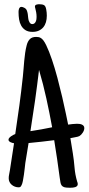

<svg xmlns="http://www.w3.org/2000/svg" viewBox="-20 -879 422 915"><path d="M381.8 -268.6Q381.8 -258.3 374.5 -247.1Q367.2 -235.8 358.4 -230.5Q356 -229 350.1 -227.5Q344.2 -226.1 337.6 -224.9Q331.1 -223.6 325 -222.4Q318.8 -221.2 315.4 -220.7L327.1 -148.4Q332.5 -114.7 335.2 -80.8Q337.9 -46.9 347.7 -13.7Q348.6 -10.7 349.6 -8.3Q350.6 -5.9 350.6 -2Q350.6 4.4 346.9 7.8Q343.3 11.2 338.1 12.9Q333 14.6 327.1 15.1Q321.3 15.6 316.4 15.6H309.6Q294.4 15.6 286.4 13.2Q278.3 10.7 273.9 4.9Q269.5 -1 268.1 -10Q266.6 -19 264.6 -32.2Q252.9 -121.6 238.3 -210.9Q208 -207 177.5 -203.6Q147 -200.2 116.2 -197.3L100.6 -101.6Q99.6 -92.8 97.9 -77.6Q96.2 -62.5 94 -46.6Q91.8 -30.8 89.1 -17.1Q86.4 -3.4 83 2.9Q80.1 8.8 77.6 11.2Q75.2 13.7 68.4 13.7Q59.6 13.7 51 10.5Q42.5 7.3 35.9 1.7Q29.3 -3.9 25.4 -11.7Q21.5 -19.5 21.5 -29.3Q21.5 -39.1 23.7 -48.8Q25.9 -58.6 27.3 -68.4Q32.7 -100.6 37.1 -132.6Q41.5 -164.6 46.9 -196.3Q43.5 -196.8 39.1 -198Q34.7 -199.2 30.5 -201.2Q26.4 -203.1 23.4 -206.1Q20.5 -209 20.5 -212.9Q20.5 -217.8 24.2 -221.9Q27.8 -226.1 33 -229.7Q38.1 -233.4 43.5 -236.1Q48.8 -238.8 52.7 -240.2Q63 -308.6 72.3 -376.5Q81.5 -444.3 88.9 -513.7Q90.8 -532.2 92.3 -551.3Q93.8 -570.3 95.5 -589.4Q97.2 -608.4 99.9 -627Q102.5 -645.5 107.4 -664.1Q111.8 -681.6 122.1 -692.4Q132.3 -703.1 152.3 -703.1Q158.2 -703.1 163.8 -702.1Q169.4 -701.2 173.8 -698.2Q186.5 -691.9 200.2 -663.6Q213.9 -635.3 227.5 -595Q241.2 -554.7 253.7 -507.8Q266.1 -460.9 276.4 -417Q286.6 -373 293.9 -337.6Q301.3 -302.2 304.7 -285.2Q314.9 -286.6 325.2 -287.8Q335.4 -289.1 345.7 -289.1Q350.6 -289.1 356.9 -288.6Q363.3 -288.1 368.9 -285.9Q374.5 -283.7 378.2 -279.5Q381.8 -275.4 381.8 -268.6ZM228.5 -272.5Q215.8 -341.8 200.9 -409.9Q186 -478 166 -545.9Q157.2 -472.2 147 -399.4Q136.7 -326.7 125 -253.9Q151.4 -257.8 177 -262.5Q202.6 -267.1 228.5 -272.5ZM203.1 -804.2Q203.1 -787.6 199 -773.4Q194.8 -759.3 186.3 -749Q177.7 -738.8 164.8 -732.9Q151.9 -727.1 134.8 -727.1Q114.3 -727.1 101.3 -735.4Q88.4 -743.7 81.1 -756.8Q73.7 -770 71 -786.6Q68.4 -803.2 68.4 -819.8Q68.4 -823.2 68.6 -827.6Q68.8 -832 70.3 -836.2Q71.8 -840.3 74.5 -843.3Q77.1 -846.2 82 -846.2Q86.9 -846.2 92.8 -843.3Q103.5 -838.9 107.2 -830.6Q110.8 -822.3 112.3 -812.5Q113.8 -802.7 114.5 -792.5Q115.2 -782.2 120.1 -773.9Q125 -764.2 133.8 -764.2Q140.1 -764.2 144.3 -767.8Q148.4 -771.5 150.6 -776.6Q152.8 -781.7 153.6 -787.6Q154.3 -793.5 154.3 -798.3Q154.3 -810.1 152.3 -821Q150.4 -832 147.5 -842.3Q146.5 -843.8 146.5 -845Q146.5 -846.2 146.5 -847.2Q146.5 -855 153.6 -856.9Q160.6 -858.9 166 -858.9Q181.6 -858.9 189.5 -854.7Q197.3 -850.6 200.2 -834.5Q203.1 -819.8 203.1 -804.2Z"/></svg>

Font: Just Another Hand
Style: Regular
Weight: 400
Designer: Astigmatic (AOETI)
Foundry: Astigmatic (AOETI)
Version: Version 1.000